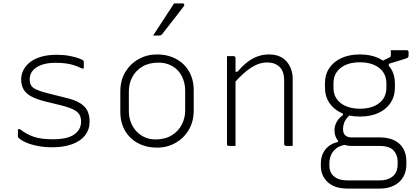

<svg xmlns="http://www.w3.org/2000/svg" viewBox="-20 -855 2440 1125"><path d="M289 -39Q376 -39 415.5 -67.5Q455 -96 455 -142Q455 -167 445.5 -183.5Q436 -200 410.5 -213Q385 -226 337 -238L243 -261Q192 -274 161.5 -291Q131 -308 117.5 -332.5Q104 -357 104 -390Q104 -417 116.5 -443Q129 -469 154.5 -489.5Q180 -510 219.5 -522Q259 -534 313 -534Q354 -534 387.5 -527.5Q421 -521 442.5 -513Q464 -505 468 -500Q470 -499 470.5 -497.5Q471 -496 471 -495Q471 -494 471 -492Q471 -482 471 -473Q471 -464 471 -454H459Q435 -466 413 -473Q391 -480 365.5 -483.5Q340 -487 304 -487Q259 -487 225.5 -475.5Q192 -464 173 -442.5Q154 -421 154 -391Q154 -369 162.5 -354.5Q171 -340 194.5 -329.5Q218 -319 262 -308L366 -282Q421 -269 451 -249.5Q481 -230 493 -204Q505 -178 505 -142Q505 -96 478.5 -62Q452 -28 402.5 -10Q353 8 284 8Q248 8 216.5 3Q185 -2 159.5 -10Q134 -18 116 -28Q98 -38 88 -48Q87 -50 86 -51.5Q85 -53 85 -56Q85 -67 85 -77.5Q85 -88 85 -98H97Q116 -83 136 -72Q156 -61 178.5 -53.5Q201 -46 228 -42.5Q255 -39 289 -39Z M900 -536Q949 -536 988.5 -520.5Q1028 -505 1056.5 -477Q1085 -449 1100 -411Q1115 -373 1115 -328V-207Q1115 -143 1086 -94Q1057 -45 1008 -17.5Q959 10 900 10Q851 10 811.5 -5.5Q772 -21 743.5 -49Q715 -77 700 -115Q685 -153 685 -198V-319Q685 -384 714 -432.5Q743 -481 792 -508.5Q841 -536 900 -536ZM909 -488Q852 -488 813.5 -464.5Q775 -441 755 -403Q735 -365 735 -319V-205Q735 -168 747.5 -136.5Q760 -105 782 -83Q802 -62 830 -50Q858 -38 891 -38Q948 -38 987 -62.5Q1026 -87 1045.5 -125.5Q1065 -164 1065 -207V-321Q1065 -360 1053 -391.5Q1041 -423 1019 -445Q999 -465 971 -476.5Q943 -488 909 -488ZM1000 -835Q1017 -835 1026.5 -835Q1036 -835 1050 -835Q1058 -835 1059.5 -829Q1061 -823 1056 -817Q1033 -787 1014.5 -763Q996 -739 976.5 -714.5Q957 -690 930 -655Q928 -652 923.5 -649.5Q919 -647 913 -647Q903 -647 894.5 -647Q886 -647 877 -647Q897 -677 917.5 -708.5Q938 -740 959 -772Q980 -804 1000 -835Z M1695 0Q1685 0 1675.5 0Q1666 0 1656 0Q1653 0 1650.5 -1.5Q1648 -3 1646.5 -5Q1645 -7 1645 -11Q1645 -73 1645 -135Q1645 -197 1645 -259Q1645 -321 1645 -383Q1645 -437 1618 -463Q1591 -489 1546 -489Q1522 -489 1498.5 -481.5Q1475 -474 1451 -458.5Q1427 -443 1401.5 -419.5Q1376 -396 1347 -363V-435H1372Q1398 -466 1426 -488.5Q1454 -511 1486.5 -523.5Q1519 -536 1556 -536Q1591 -536 1617 -525Q1643 -514 1660 -494Q1677 -474 1686 -448.5Q1695 -423 1695 -393Q1695 -345 1695 -297Q1695 -249 1695 -201.5Q1695 -154 1695 -106Q1695 -79 1695 -52.5Q1695 -26 1695 0ZM1360 0Q1354 0 1347.5 0Q1341 0 1334.5 0Q1328 0 1321 0Q1318 0 1316 -0.5Q1314 -1 1312.5 -2.5Q1311 -4 1310.5 -6Q1310 -8 1310 -11Q1310 -63 1310 -115Q1310 -167 1310 -218.5Q1310 -270 1310 -322Q1310 -374 1310 -426Q1310 -462 1310 -488Q1310 -514 1310 -526Q1317 -526 1323.5 -526Q1330 -526 1336.5 -526Q1343 -526 1349 -526Q1353 -526 1355 -524.5Q1357 -523 1358.5 -521Q1360 -519 1360 -515Q1360 -430 1360 -344Q1360 -258 1360 -172Q1360 -86 1360 0Z M2202 -489 2263 -519Q2268 -521 2269 -524Q2270 -527 2270 -531Q2270 -549 2270 -554Q2270 -559 2270 -561Q2287 -561 2316.5 -561Q2346 -561 2363 -561Q2368 -561 2371 -558Q2374 -555 2374 -550V-530Q2374 -522 2370 -518Q2366 -514 2352 -510Q2338 -506 2307 -496L2258 -481V-454ZM2089 -536Q2151 -536 2197 -515Q2243 -494 2268.5 -456Q2294 -418 2294 -367V-341Q2294 -291 2268.5 -252.5Q2243 -214 2197 -193Q2151 -172 2089 -172Q2027 -172 1981 -193Q1935 -214 1909.5 -252.5Q1884 -291 1884 -341V-367Q1884 -418 1909.5 -456Q1935 -494 1981 -515Q2027 -536 2089 -536ZM2089 -490Q2018 -490 1976 -457Q1934 -424 1934 -367V-341Q1934 -316 1942 -296Q1950 -276 1966 -260Q1986 -240 2017.5 -229Q2049 -218 2089 -218Q2160 -218 2202 -251Q2244 -284 2244 -341V-367Q2244 -392 2236 -412Q2228 -432 2212 -448Q2192 -468 2161 -479Q2130 -490 2089 -490ZM1989 -204 2034 -183Q2012 -167 2001 -145.5Q1990 -124 1990 -98Q1990 -73 2003.5 -61.5Q2017 -50 2039 -50H2204Q2256 -50 2291 -32.5Q2326 -15 2343.5 16.5Q2361 48 2361 89V110Q2361 139 2351 164.5Q2341 190 2321.5 209Q2302 228 2272.5 239Q2243 250 2204 250H2016Q1977 250 1948 240Q1919 230 1899.5 211.5Q1880 193 1870 169.5Q1860 146 1860 119V102Q1860 71 1871.5 45.5Q1883 20 1905.5 2Q1928 -16 1960 -23V-46L2017 -8Q1977 -5 1953.5 12Q1930 29 1920 53Q1910 77 1910 102V119Q1910 140 1920.5 159Q1931 178 1954.5 190Q1978 202 2017 202H2203Q2223 202 2238.5 198.5Q2254 195 2266 188.5Q2278 182 2286 174Q2299 161 2304.5 144Q2310 127 2310 110V91Q2310 53 2286 26.5Q2262 0 2203 0H2039Q2011 0 1988.5 -10.5Q1966 -21 1953 -41.5Q1940 -62 1940 -92Q1940 -120 1954.5 -143.5Q1969 -167 1989 -180Z"/></svg>

Font: Recursive Monospace Light
Style: Regular
Weight: 300
Version: Version 1.047